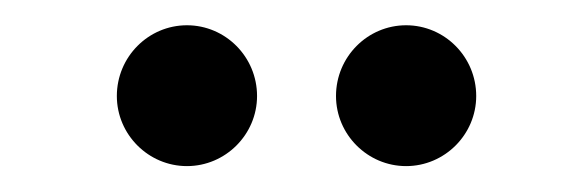

<svg xmlns="http://www.w3.org/2000/svg" viewBox="-20 -975 464 152"><path d="M246 -899C246 -868.5 271 -843.5 301.5 -843.5C332 -843.5 357 -868.5 357 -899C357 -930 332 -955 301.5 -955C271 -955 246 -930 246 -899ZM72.5 -899C72.5 -868.5 97.5 -843.5 128 -843.5C158.5 -843.5 183.5 -868.5 183.5 -899C183.5 -930 158.5 -955 128 -955C97.5 -955 72.5 -930 72.5 -899Z"/></svg>

Font: Bodoni* 48pt Medium
Style: Regular
Weight: 500
Version: Version 2.3